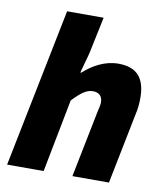

<svg xmlns="http://www.w3.org/2000/svg" viewBox="-79 -762 715 828"><g transform="rotate(10 278.0 -348.0)"><path d="M8 0H168L230 -320C266 -358 290 -376 318 -376C344 -376 360 -362 360 -334C360 -322 356 -308 352 -290L294 0H454L516 -310C522 -334 524 -360 524 -382C524 -468 488 -512 406 -512C346 -512 294 -482 254 -446H250L274 -534L308 -696H148Z"/></g></svg>

Font: Source Sans Pro Black
Style: Italic
Weight: 900
Italic angle: -11°
Designer: Paul D. Hunt
Foundry: Adobe Systems Incorporated
Version: Version 3.006;hotconv 1.0.111;makeotfexe 2.5.65597